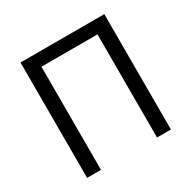

<svg xmlns="http://www.w3.org/2000/svg" viewBox="-155 -852 1004 1006"><g transform="rotate(-30 346.5 -349.0)"><path d="M93 -698H600V0H516V-624H177V0H93Z"/></g></svg>

Font: IBM Plex Sans
Style: Regular
Weight: 400
Designer: Mike Abbink, Paul van der Laan, Pieter van Rosmalen
Foundry: Bold Monday
Version: Version 3.005